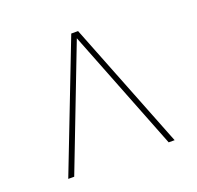

<svg xmlns="http://www.w3.org/2000/svg" viewBox="-88 -807 651 636"><g transform="rotate(-20 237.5 -489.5)"><path d="M50 -265 224 -714H248L425 -265H404L236 -693L71 -265Z"/></g></svg>

Font: Noto Serif Display SemiCondensed Medium
Style: Regular
Weight: 500
Width: 4
Designer: Monotype Design Team
Foundry: Monotype Imaging Inc.
Version: Version 2.009